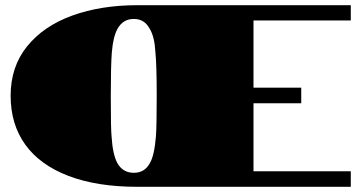

<svg xmlns="http://www.w3.org/2000/svg" viewBox="-20 -720 1401 740"><path d="M510 -700H1332V-641H957V-382H1141V-322H957V-60H1332V0H510Q354 0 244 -42Q134 -84 77.5 -162.5Q21 -241 21 -351Q21 -463 84.5 -541.5Q148 -620 258.5 -660Q369 -700 510 -700ZM410 -195Q414 -126 432 -92Q453 -54 496 -54Q538 -54 558 -92Q575 -121 581 -195Q584 -234 584 -351Q584 -469 579 -518Q576 -578 557 -609Q537 -647 496 -647Q454 -647 433 -609Q416 -579 411 -518Q407 -466 407 -351Q407 -221 410 -195Z"/></svg>

Font: Notable
Style: Regular
Weight: 400
Designer: Multiple Designers
Foundry: Google, Inc.
Version: Version 1.100